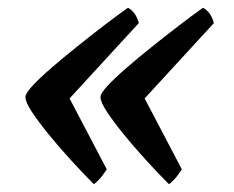

<svg xmlns="http://www.w3.org/2000/svg" viewBox="-20 -505 599 491"><path d="M220 -34Q192 -62 161 -96Q130 -130 104 -162Q78 -194 61.5 -219Q45 -244 45 -257Q45 -266 63 -285.5Q81 -305 111 -331Q141 -357 176 -385Q211 -413 245.5 -439.5Q280 -466 307 -485Q313 -483 321.5 -473.5Q330 -464 335 -446L131 -224L136 -295L253 -72Q242 -55 233.5 -46Q225 -37 220 -34ZM412 -34Q384 -62 353 -96Q322 -130 296 -162Q270 -194 253.5 -219Q237 -244 237 -257Q237 -266 255 -285.5Q273 -305 303 -331Q333 -357 368 -385Q403 -413 437.5 -439.5Q472 -466 499 -485Q505 -483 513.5 -473.5Q522 -464 527 -446L323 -224L328 -295L445 -72Q434 -55 425.5 -46Q417 -37 412 -34Z"/></svg>

Font: Texturina Medium 12pt SemiBold
Style: Italic
Weight: 600
Italic angle: -11°
Version: Version 1.002